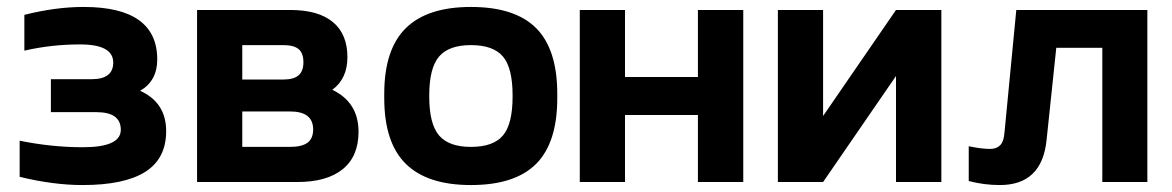

<svg xmlns="http://www.w3.org/2000/svg" viewBox="-20 -529 3405 558"><path d="M246.1 -298.8Q309.1 -298.8 309.1 -347.2Q309.1 -399.9 212.9 -399.9Q129.4 -399.9 50.8 -381.8V-485.8Q141.6 -508.8 223.1 -508.8Q437 -508.8 437 -356Q437 -293.9 387.2 -265.1Q462.9 -231 462.9 -147.9Q462.9 -67.9 402.1 -29.5Q341.3 8.8 220.2 8.8Q134.8 8.8 37.1 -15.1V-120.1Q129.9 -101.1 221.2 -101.1Q331.1 -101.1 331.1 -151.9Q331.1 -203.1 259.8 -203.1H127.9V-298.8Z M552.7 0V-500H823.7Q905.3 -500 947.5 -464.8Q989.7 -429.7 989.7 -362.8Q989.7 -300.3 945.8 -268.1Q1022 -231.4 1022 -146Q1022 -74.7 976.1 -37.4Q930.2 0 843.8 0ZM684.1 -102.1H822.8Q857.4 -102.1 873.8 -114.3Q890.1 -126.5 890.1 -152.8Q890.1 -205.1 822.8 -205.1H684.1ZM684.1 -297.9H803.7Q833.5 -297.9 847.7 -310.1Q861.8 -322.3 861.8 -348.1Q861.8 -374.5 847.9 -386.2Q834 -397.9 803.7 -397.9H684.1Z M1096.7 -255.9Q1096.7 -385.3 1159.2 -447Q1221.7 -508.8 1348.6 -508.8Q1476.6 -508.8 1538.1 -447.3Q1599.6 -385.7 1599.6 -255.9V-244.1Q1599.6 -114.3 1538.1 -52.7Q1476.6 8.8 1348.6 8.8Q1221.7 8.8 1159.2 -53Q1096.7 -114.7 1096.7 -244.1ZM1227.5 -248Q1227.5 -168.9 1255.9 -135.5Q1284.2 -102.1 1348.6 -102.1Q1413.6 -102.1 1441.7 -135.3Q1469.7 -168.5 1469.7 -248V-252Q1469.7 -331.5 1441.7 -364.7Q1413.6 -397.9 1348.6 -397.9Q1284.2 -397.9 1255.9 -364.5Q1227.5 -331.1 1227.5 -252Z M1665 0V-500H1796.4V-305.2H2008.3V-500H2140.1V0H2008.3V-194.8H1796.4V0Z M2240.7 0V-500H2372.1V-191.9L2584 -500H2715.8V0H2584V-308.1L2372.1 0Z M3021.5 -121.1Q3007.8 8.8 2885.7 8.8Q2839.8 8.8 2795.4 -2.9V-104Q2832 -96.2 2857.4 -96.2Q2876.5 -96.2 2887 -107.2Q2897.5 -118.2 2899.4 -145L2933.6 -500H3314.5V0H3183.6V-390.1H3049.8Z"/></svg>

Font: LT Wave Text Bold
Style: Regular
Weight: 700
Designer: Daniel Lyons
Version: Version 2.5 (Glyphs App)